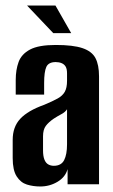

<svg xmlns="http://www.w3.org/2000/svg" viewBox="-20 -668 410 696"><path d="M126 8Q100 8 77.5 1Q55 -6 40.5 -28.5Q26 -51 26 -95V-161Q26 -208 53.5 -237.5Q81 -267 140 -288Q171 -301 189 -311Q207 -321 215 -335.5Q223 -350 223 -375V-402Q223 -418 218 -426.5Q213 -435 203.5 -439Q194 -443 182 -443Q156 -443 148 -425.5Q140 -408 140 -367V-325H37V-378Q37 -415 47.5 -443.5Q58 -472 89 -488.5Q120 -505 182 -505Q245 -505 279 -493.5Q313 -482 326 -457.5Q339 -433 339 -391V0H225V-55Q217 -26 188.5 -9Q160 8 126 8ZM175 -67Q202 -67 212.5 -87.5Q223 -108 223 -145V-272Q217 -262 203 -254.5Q189 -247 175 -238Q156 -225 146 -211.5Q136 -198 136 -174V-123Q136 -102 141 -89.5Q146 -77 155 -72Q164 -67 175 -67ZM173 -548 78 -648H181L238 -548Z"/></svg>

Font: Alumni Sans
Style: Bold
Weight: 700
Designer: Robert E. Leuschke
Foundry: Robert E. Leuschke
Version: Version 1.018